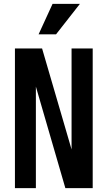

<svg xmlns="http://www.w3.org/2000/svg" viewBox="-20 -970 554 990"><path d="M57 0V-720H197L376 -107L349 -105V-720H458V0H317L139 -613L165 -615V0ZM269 -793H179L251 -950H392Z"/></svg>

Font: Instrument Sans Condensed SemiBold
Style: Regular
Weight: 600
Width: 3
Designer: Rodrigo Fuenzalida
Foundry: fragTYPE
Version: Version 1.000;gftools[0.9.28]